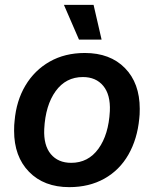

<svg xmlns="http://www.w3.org/2000/svg" viewBox="-20 -760 633 790"><path d="M38 -222Q38 -248 40 -262Q47 -345 84.5 -408Q122 -471 184.5 -506.5Q247 -542 329 -542Q433 -542 494 -480Q555 -418 555 -312Q555 -286 553 -272Q545 -188 508.5 -124Q472 -60 409.5 -25Q347 10 265 10Q161 10 99.5 -53Q38 -116 38 -222ZM432 -303Q435 -370 405 -406.5Q375 -443 321 -443Q251 -443 209 -385Q167 -327 162 -229Q159 -162 189 -126Q219 -90 273 -90Q343 -90 385 -148Q427 -206 432 -303ZM243 -740H365L398 -597H305Z"/></svg>

Font: Mona Sans SemiBold
Style: Italic
Weight: 600
Italic angle: -11.7°
Designer: Deni Anggara
Foundry: GitHub
Version: Version 2.000